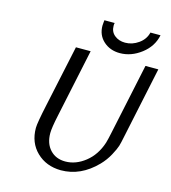

<svg xmlns="http://www.w3.org/2000/svg" viewBox="-130 -994 999 1120"><g transform="rotate(15 369.5 -433.5)"><path d="M137.2 -179.2Q137.2 -209 162.1 -324.2L241.2 -693.8H330.1L243.2 -283.2Q226.1 -204.1 226.1 -171.9Q226.1 -108.9 261 -71.5Q295.9 -34.2 353 -34.2Q416 -34.2 472.9 -79.1Q529.8 -124 555.2 -202.1Q563 -230 569.8 -263.2L661.1 -693.8H738.8L647 -259.8Q640.1 -224.6 634 -204.3Q627.9 -184.1 607.4 -146Q586.9 -107.9 556.2 -76.2Q460.9 22 340.8 22Q252 21 194.6 -34.7Q137.2 -90.3 137.2 -179.2ZM357.9 -856Q357.9 -863.8 359.4 -876Q360.8 -888.2 360.8 -889.2H422.9Q420.9 -883.3 420.9 -872.1Q420.9 -835.9 446.8 -814.9Q472.7 -793.9 510.7 -793.9Q553.7 -793.9 591.3 -820.6Q628.9 -847.2 638.7 -889.2H699.7Q685.5 -819.3 625.2 -773.2Q564.9 -727.1 496.6 -727.1Q437.5 -727.1 397.7 -762.9Q357.9 -798.8 357.9 -856Z"/></g></svg>

Font: CMU Sans Serif
Style: Oblique
Weight: 500
Italic angle: -12°
Version: Version 0.7.0